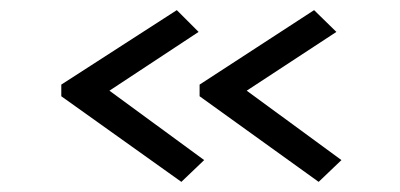

<svg xmlns="http://www.w3.org/2000/svg" viewBox="-20 -420 790 379"><path d="M338 -61 101 -230V-253L329 -400L372 -357L196 -241L383 -104ZM609 -61 374 -230V-253L600 -400L644 -357L467 -241L654 -104Z"/></svg>

Font: Inconsolata ExtraExpanded
Style: Regular
Weight: 400
Width: 8
Monospace: yes
Designer: Raph Levien, Cyreal, Brenton Simpson
Foundry: Raph Levien, Cyreal, Google
Version: Version 3.000; ttfautohint (v1.8.2.53-6de2)